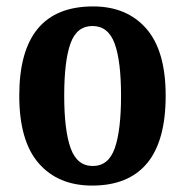

<svg xmlns="http://www.w3.org/2000/svg" viewBox="-20 -568 577 598"><path d="M267 10Q161 10 100.5 -59.5Q40 -129 40 -270Q40 -548 270 -548Q375 -548 435.5 -479Q496 -410 496 -270Q496 -129 438 -59.5Q380 10 267 10ZM269 -51Q318 -51 337.5 -106.5Q357 -162 357 -270Q357 -378 337 -432.5Q317 -487 268 -487Q219 -487 199.5 -432.5Q180 -378 180 -270Q180 -162 200 -106.5Q220 -51 269 -51Z"/></svg>

Font: Noto Serif Lao Condensed
Style: Bold
Weight: 700
Width: 3
Designer: Monotype Design Team
Foundry: Monotype Imaging Inc.
Version: Version 2.003; ttfautohint (v1.8.4.7-5d5b)